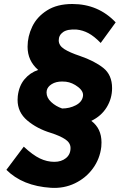

<svg xmlns="http://www.w3.org/2000/svg" viewBox="-20 -756 620 961"><path d="M541 -315Q541 -263 514 -219Q487 -175 437 -151Q488 -113 488 -43Q488 -29 487 -21Q480 39 445 87Q410 135 355 161.5Q300 188 235 184Q93 175 12 94L99 -22Q144 20 179.5 37Q215 54 252 54Q287 54 310 35.5Q333 17 333 -15Q333 -41 307 -58.5Q281 -76 234 -91Q165 -112 116.5 -153Q68 -194 68 -256Q68 -269 69 -275Q75 -326 102.5 -359Q130 -392 171 -406Q118 -452 118 -522Q118 -574 141.5 -623Q165 -672 215.5 -704Q266 -736 342 -736Q472 -736 559 -644L484 -541Q451 -575 422.5 -590Q394 -605 364 -608Q318 -611 296 -595.5Q274 -580 274 -554Q274 -528 301.5 -510.5Q329 -493 380 -476Q453 -451 497 -416Q541 -381 541 -315ZM395 -273Q400 -298 371 -320.5Q342 -343 310 -347Q304 -348 291 -348Q260 -348 239 -335Q218 -322 214 -303Q213 -300 213 -293Q213 -267 236 -245.5Q259 -224 291 -213Q328 -213 359 -229Q390 -245 395 -273Z"/></svg>

Font: Josefin Sans
Style: Bold Italic
Weight: 700
Italic angle: -7°
Designer: Santiago Orozco
Foundry: Typemade
Version: Version 2.000